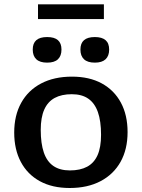

<svg xmlns="http://www.w3.org/2000/svg" viewBox="-20 -882 673 912"><path d="M312 -72.5Q361 -72.5 394 -90.2Q427 -108 443.5 -145.2Q460 -182.5 460 -241.5Q460 -307 445 -349.5Q430 -392 399.5 -413.2Q369 -434.5 321 -434.5Q272.5 -434.5 239.8 -416.8Q207 -399 190.2 -361.5Q173.5 -324 173.5 -265Q173.5 -200.5 188.2 -157.5Q203 -114.5 233.8 -93.5Q264.5 -72.5 312 -72.5ZM311 11Q228.5 11 169.5 -21.2Q110.5 -53.5 79 -112.8Q47.5 -172 47.5 -252.5Q47.5 -333.5 80.5 -393.2Q113.5 -453 175.2 -485.5Q237 -518 322 -518Q404.5 -518 463.5 -485.8Q522.5 -453.5 554.2 -394.5Q586 -335.5 586 -254.5Q586 -173 552.8 -113.5Q519.5 -54 457.8 -21.5Q396 11 311 11ZM204 -584.5Q169.5 -584.5 152.5 -600.5Q135.5 -616.5 135.5 -646.5Q135.5 -676.5 152.5 -691.2Q169.5 -706 204 -706Q238.5 -706 255.2 -691.2Q272 -676.5 272 -646.5Q272 -616.5 255.2 -600.5Q238.5 -584.5 204 -584.5ZM430.5 -584.5Q396 -584.5 379 -600.5Q362 -616.5 362 -646.5Q362 -676.5 379 -691.2Q396 -706 430.5 -706Q464.5 -706 481.5 -691.2Q498.5 -676.5 498.5 -646.5Q498.5 -616.5 481.5 -600.5Q464.5 -584.5 430.5 -584.5ZM160.5 -791.5V-861.5H473.5V-791.5Z"/></svg>

Font: Newsreader 7pt Medium
Style: Regular
Weight: 500
Designer: Hugues Gentile
Foundry: Production Type
Version: Version 1.003